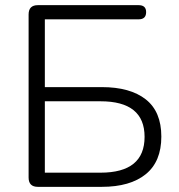

<svg xmlns="http://www.w3.org/2000/svg" viewBox="-20 -725 695 745"><path d="M127 0Q91 0 91 -36V-669Q91 -705 127 -705H518Q547 -705 547 -678Q547 -650 518 -650H154V-387H375Q485 -387 545.5 -339.5Q606 -292 606 -195Q606 -98 545.5 -49Q485 0 375 0ZM154 -55H370Q541 -55 541 -194Q541 -332 370 -332H154Z"/></svg>

Font: Chiron GoRound TC L
Style: Regular
Weight: 300
Designer: Ryoko NISHIZUKA 西塚涼子 (kana, bopomofo & ideographs); Paul D. Hunt (Latin, Greek & Cyrillic); Sandoll Communications 산돌커뮤니
Foundry: Adobe
Version: Version 1.000;hotconv 1.1.1;makeotfexe 2.6.0